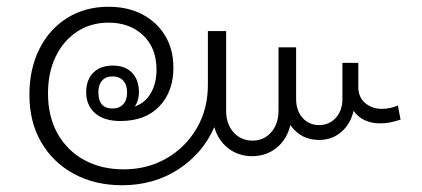

<svg xmlns="http://www.w3.org/2000/svg" viewBox="-20 -560 1249 568"><path d="M341 -12Q261 -12 199 -45.5Q137 -79 102 -139Q67 -199 67 -280Q67 -356 96.5 -415Q126 -474 179 -507Q232 -540 301 -540Q358 -540 401 -517.5Q444 -495 468.5 -454.5Q493 -414 493 -360Q493 -289 451.5 -245.5Q410 -202 336 -202Q288 -202 261.5 -225Q235 -248 235 -287Q235 -324 256 -345Q277 -366 314 -366Q350 -366 370.5 -345Q391 -324 391 -287Q391 -263 379 -245Q410 -256 426.5 -285Q443 -314 443 -354Q443 -418 403.5 -455.5Q364 -493 301 -493Q248 -493 207.5 -466Q167 -439 144.5 -392Q122 -345 122 -284Q122 -215 150.5 -164.5Q179 -114 229.5 -86.5Q280 -59 346 -59Q416 -59 472.5 -91.5Q529 -124 562 -180.5Q595 -237 595 -309V-468H649V-232Q649 -193 671 -168.5Q693 -144 727 -144Q761 -144 782.5 -169Q804 -194 804 -233V-420H856V-267Q856 -233 875 -211.5Q894 -190 924 -190Q954 -190 973.5 -211.5Q993 -233 993 -268V-374H1040V-303Q1040 -272 1060.5 -255Q1081 -238 1109 -238Q1122 -238 1134 -240.5Q1146 -243 1157 -248L1165 -206Q1149 -201 1135 -198Q1121 -195 1105 -195Q1053 -195 1026 -232Q1017 -193 989.5 -169.5Q962 -146 924 -146Q870 -146 839 -190Q829 -148 798.5 -123Q768 -98 726 -98Q685 -98 655 -121.5Q625 -145 614 -184Q580 -106 507.5 -59Q435 -12 341 -12ZM313 -239Q333 -239 344.5 -251.5Q356 -264 356 -287Q356 -309 344.5 -321.5Q333 -334 313 -334Q293 -334 282 -321.5Q271 -309 271 -287Q271 -239 313 -239Z"/></svg>

Font: Noto Sans Lao Looped SemiCondensed Light
Style: Regular
Weight: 300
Width: 4
Designer: Mark Frömberg, Ben Mitchell
Foundry: The Fontpad Ltd
Version: Version 1.002; ttfautohint (v1.8.4.7-5d5b)